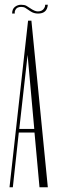

<svg xmlns="http://www.w3.org/2000/svg" viewBox="-20 -787 239 807"><path d="M34 0 59 -230H125L146 0H181L112 -700H98L20 0ZM96 -556 124 -245H61ZM181 -767Q178 -730 140 -730Q122 -730 108 -739.5Q94 -749 87 -753.5Q80 -758 69 -758Q50 -758 44 -744Q41 -738 42 -730H31Q31 -749 42.5 -758Q54 -767 68.5 -767Q83 -767 91 -762.5Q99 -758 106 -753Q126 -739 139 -739Q158 -739 166 -753Q170 -759 170 -767Z"/></svg>

Font: Dorsa
Style: Regular
Weight: 400
Version: Version 1.002